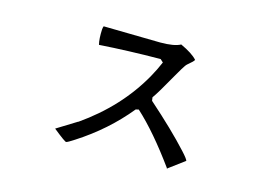

<svg xmlns="http://www.w3.org/2000/svg" viewBox="-72 -701 1065 762"><g transform="rotate(15 460.0 -320.0)"><path d="M727 -125 661 -76 663 -74 658 -77 661 -76Q570 -202 492 -273L480 -270Q396 -167 279 -92Q253 -75 247 -74Q243 -72 191 -114L272 -164H273Q422 -268 504 -413Q522 -445 536 -478L524 -489Q390 -488 273 -480Q267 -503 269 -543Q270 -552 272 -556L505 -552Q563 -552 588 -566Q638 -543 657 -521Q654 -514 633 -497Q627 -492 624 -487Q619 -481 595 -439Q549 -357 532 -334L534 -320Q638 -228 701 -159Q725 -133 727 -125Z"/></g></svg>

Font: cwTeXYen
Style: Medium
Weight: 500
Version: Version 1.17